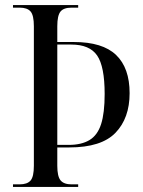

<svg xmlns="http://www.w3.org/2000/svg" viewBox="-20 -734 561 754"><path d="M31 0V-10H57Q87 -10 100 -25Q113 -40 113 -83V-631Q113 -674 100 -689Q87 -704 57 -704H31V-714H287V-704H261Q230 -704 217.5 -688.5Q205 -673 205 -631V-569H270Q383 -569 436 -518Q489 -467 489 -368Q489 -270 433.5 -212.5Q378 -155 252 -155H205V-83Q205 -41 218 -25.5Q231 -10 261 -10H287V0ZM250 -165Q300 -165 331.5 -184Q363 -203 377 -246.5Q391 -290 391 -365Q391 -473 361.5 -516Q332 -559 260 -559H205V-165Z"/></svg>

Font: Noto Serif Display Condensed
Style: Regular
Weight: 400
Width: 3
Designer: Monotype Design Team
Foundry: Monotype Imaging Inc.
Version: Version 2.009